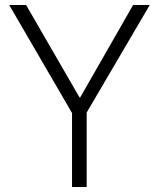

<svg xmlns="http://www.w3.org/2000/svg" viewBox="-20 -753 641 773"><path d="M329 -300V0H270V-298L17 -733H85L300 -361H303L516 -733H583Z"/></svg>

Font: IBM Plex Sans JP Light
Style: Regular
Weight: 300
Designer: Mike Abbink; Paul van der Laan; Pieter van Rosmalen; Wujin Sim; Yejin Wi; Jinhee Kim; Boomi Park; Yona Kim; Kichan Ma
Foundry: Sandoll Inc.
Version: Version 1.002